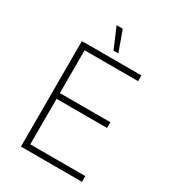

<svg xmlns="http://www.w3.org/2000/svg" viewBox="-209 -991 991 1103"><g transform="rotate(30 287.0 -439.5)"><path d="M292 -743H324L275 -879H234ZM107 0H512V-38H147V-340H482V-378H147V-662H502V-700H107Z"/></g></svg>

Font: Fixel Display ExtraLight
Style: Regular
Weight: 200
Designer: AlfaBravo + MacPaw
Foundry: Kyrylo Tkachov, Marchela Mozhyna, Serhii Makarenko, Maria Weinstein, Zakhar Kryvoshyya
Version: Version 1.211